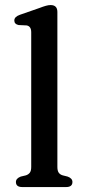

<svg xmlns="http://www.w3.org/2000/svg" viewBox="-20 -758 346 778"><path d="M212.5 -709.5V-81.5Q212.5 -66 218 -58.2Q223.5 -50.5 234 -47.5L254 -42.5Q273.5 -35.5 273.5 -20.5Q273.5 0 247.5 0H70.5Q44.5 0 44.5 -20.5Q44.5 -35 64 -42.5L85 -47.5Q95.5 -51 101 -58.5Q106.5 -66 106.5 -81.5V-627.5Q106.5 -651.5 88 -655L55.5 -656.5Q38 -660 38 -675Q38 -690 60.5 -698L139.5 -725.5Q155 -731.5 165.8 -734.5Q176.5 -737.5 185 -737.5Q212.5 -737.5 212.5 -709.5Z"/></svg>

Font: Fraunces 9pt Soft
Style: Regular
Weight: 400
Version: Version 1.000;[0bf87f6ff]